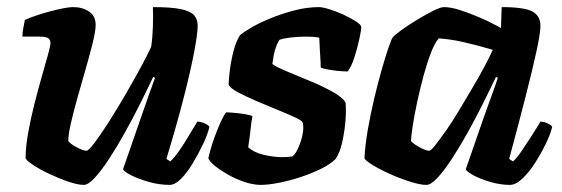

<svg xmlns="http://www.w3.org/2000/svg" viewBox="-20 -520 1580 540"><path d="M216 0Q199 0 172.5 -9Q146 -18 118.5 -31Q91 -44 72.5 -56.5Q54 -69 52 -75Q52 -106 59 -145.5Q66 -185 76.5 -226.5Q87 -268 97.5 -304.5Q108 -341 115 -366.5Q122 -392 122 -398Q122 -410 114 -413.5Q106 -417 92 -417H43Q43 -430 46 -443.5Q49 -457 50 -464Q65 -471 91.5 -479.5Q118 -488 145 -494Q172 -500 186 -500Q212 -500 230.5 -487.5Q249 -475 249 -450Q249 -433 241 -400.5Q233 -368 221.5 -328Q210 -288 198.5 -247.5Q187 -207 179.5 -174Q172 -141 172 -123Q181 -113 198 -104.5Q215 -96 223 -96Q229 -96 246 -118.5Q263 -141 286 -177Q309 -213 332.5 -253.5Q356 -294 375.5 -330Q395 -366 405 -388Q409 -413 410 -444.5Q411 -476 410 -500Q461 -500 488 -494.5Q515 -489 525.5 -477.5Q536 -466 536 -448Q536 -427 526.5 -376Q517 -325 497.5 -248.5Q478 -172 448 -73L459 -66Q470 -76 484 -96Q498 -116 511.5 -139Q525 -162 535 -178Q544 -178 555.5 -173Q567 -168 569 -163Q564 -142 551 -114.5Q538 -87 522 -60.5Q506 -34 489 -17Q472 0 457 0Q429 0 400 -8Q371 -16 350 -26.5Q329 -37 326 -44L376 -188Q388 -223 399 -254Q410 -285 416 -301L411 -304Q395 -270 374.5 -229Q354 -188 331.5 -147.5Q309 -107 287 -73.5Q265 -40 246.5 -20Q228 0 216 0Z M713 0Q693 0 668.5 -8Q644 -16 622 -28.5Q600 -41 584.5 -53.5Q569 -66 566 -75Q572 -102 581.5 -129Q591 -156 600.5 -176.5Q610 -197 616 -204Q624 -204 640.5 -202.5Q657 -201 671.5 -198.5Q686 -196 690 -193Q687 -179 684.5 -154.5Q682 -130 678 -106Q694 -91 722 -84.5Q750 -78 774 -78Q781 -78 788.5 -78.5Q796 -79 802 -80Q810 -86 816 -98Q822 -110 826.5 -124Q831 -138 832.5 -152Q834 -166 831 -176Q829 -181 808.5 -190.5Q788 -200 759.5 -211.5Q731 -223 702 -235.5Q673 -248 651 -259.5Q629 -271 623 -281Q623 -293 626 -319Q629 -345 636 -373.5Q643 -402 655 -421Q664 -429 686 -442Q708 -455 739.5 -468Q771 -481 807 -490.5Q843 -500 877 -500Q887 -500 906.5 -494Q926 -488 946.5 -478.5Q967 -469 981.5 -459.5Q996 -450 996 -444Q996 -435 990.5 -409.5Q985 -384 976.5 -358Q968 -332 958 -319Q948 -319 931.5 -320.5Q915 -322 900 -325Q885 -328 882 -330Q882 -345 881 -356.5Q880 -368 879.5 -381Q879 -394 878 -414Q869 -416 858.5 -416.5Q848 -417 840 -417Q819 -417 797.5 -414.5Q776 -412 766 -408Q758 -395 753.5 -379.5Q749 -364 746 -340Q758 -331 788.5 -318.5Q819 -306 853.5 -291.5Q888 -277 916 -261.5Q944 -246 952 -231Q954 -204 951 -173.5Q948 -143 941.5 -116Q935 -89 924 -73Q909 -58 882.5 -45Q856 -32 825.5 -22Q795 -12 765 -6Q735 0 713 0Z M1179 0Q1162 0 1133.5 -9Q1105 -18 1076 -31Q1047 -44 1027 -56.5Q1007 -69 1005 -75Q1007 -112 1014.5 -155.5Q1022 -199 1032.5 -243Q1043 -287 1053.5 -324Q1064 -361 1072.5 -385.5Q1081 -410 1084 -414Q1089 -421 1108.5 -435Q1128 -449 1152.5 -464Q1177 -479 1198 -489.5Q1219 -500 1229 -500Q1248 -500 1274.5 -491.5Q1301 -483 1331 -470Q1361 -457 1389 -441L1391 -500Q1455 -500 1477.5 -487.5Q1500 -475 1500 -448Q1500 -427 1489 -376.5Q1478 -326 1458.5 -249.5Q1439 -173 1412 -73L1423 -66Q1434 -76 1447.5 -96Q1461 -116 1475.5 -138.5Q1490 -161 1500 -178Q1509 -178 1520 -173Q1531 -168 1533 -163Q1528 -142 1514.5 -114.5Q1501 -87 1484 -60.5Q1467 -34 1448.5 -17Q1430 0 1414 0Q1388 0 1360 -8Q1332 -16 1312.5 -26.5Q1293 -37 1290 -44L1340 -188Q1347 -207 1352.5 -223Q1358 -239 1365 -257.5Q1372 -276 1380 -301L1375 -304Q1359 -270 1338.5 -229Q1318 -188 1295.5 -147.5Q1273 -107 1251 -73.5Q1229 -40 1210.5 -20Q1192 0 1179 0ZM1187 -96Q1192 -96 1204.5 -112Q1217 -128 1235 -153.5Q1253 -179 1272 -211Q1291 -243 1310 -275Q1329 -307 1343.5 -334.5Q1358 -362 1366 -380Q1314 -395 1279.5 -402.5Q1245 -410 1214 -412Q1203 -400 1192 -371.5Q1181 -343 1171 -306Q1161 -269 1153 -231.5Q1145 -194 1140.5 -164.5Q1136 -135 1136 -123Q1146 -113 1162.5 -104.5Q1179 -96 1187 -96Z"/></svg>

Font: Texturina 12pt ExtraBold
Style: Italic
Weight: 800
Italic angle: -11°
Designer: Guillermo Torres Carreño
Foundry: Omnibus-Type
Version: Version 1.002